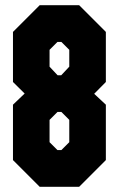

<svg xmlns="http://www.w3.org/2000/svg" viewBox="-20 -720 458 740"><path d="M133 0 30 -103V-316.5L75 -359.5L30 -404V-597L133 -700H285L388 -597V-404L343 -358.5L388 -316.5V-103L285 0ZM202 -430H216L247 -463V-528L216.5 -558.5H201.5L171 -528V-463ZM201.5 -141.5H216.5L247 -172V-258L216.5 -288.5H201.5L171 -258V-172Z"/></svg>

Font: Tourney Condensed Black
Style: Regular
Weight: 900
Width: 3
Designer: Tyler Finck
Foundry: Etcetera Type Co
Version: Version 1.010; ttfautohint (v1.8.3)